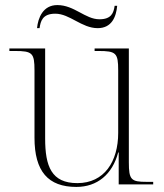

<svg xmlns="http://www.w3.org/2000/svg" viewBox="-20 -727 645 757"><path d="M365 -616C421 -616 438 -661 442 -704H432C428 -676 419 -651 372 -651C316 -651 273 -707 206 -707C149 -707 130 -656 126 -616H136C140 -643 147 -673 198 -673C255 -673 302 -616 365 -616ZM281 10C363 10 423 -39 446 -126H448V0H584V-10H558C497 -10 488 -18 488 -87V-536H353V-526H368C438 -526 446 -518 446 -449V-203C446 -90 391 -5 285 -5C183 -5 158 -71 158 -181V-536H17V-526H38C108 -526 116 -518 116 -449V-184C116 -51 170 10 281 10Z"/></svg>

Font: Noto Serif Display ExtraLight
Style: Regular
Weight: 200
Designer: Monotype Design Team
Foundry: Monotype Imaging Inc.
Version: Version 2.009